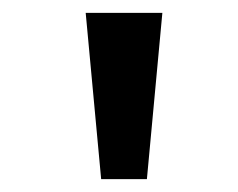

<svg xmlns="http://www.w3.org/2000/svg" viewBox="-20 -749 370 298"><path d="M137 -471 113 -729H232L208 -471Z"/></svg>

Font: Noto Sans Bengali Medium
Style: Regular
Weight: 500
Designer: Jelle Bosma - Monotype Design Team
Foundry: Monotype Imaging Inc.
Version: Version 2.003; ttfautohint (v1.8.4.7-5d5b)